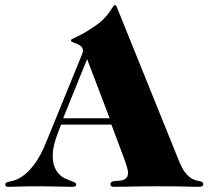

<svg xmlns="http://www.w3.org/2000/svg" viewBox="-72 -718 803 740"><path d="M263.7 -490.2 171.4 -262.2H350.6ZM163.6 -237.8Q157.7 -223.1 152.1 -208.5Q146.5 -193.8 141.8 -179.2Q137.2 -164.6 134.3 -149.7Q131.3 -134.8 131.3 -119.1Q131.3 -92.8 137.9 -75.7Q144.5 -58.6 154.8 -47.9Q165 -37.1 176.5 -31.5Q188 -25.9 198.2 -22.2Q208.5 -18.6 215.1 -15.4Q221.7 -12.2 221.7 -6.8Q221.7 -1 217 0.5Q212.4 2 205.6 2Q176.3 2 147.2 1Q118.2 0 87.9 0Q59.6 0 39.3 0.2Q19 0.5 4.2 1Q-10.7 1.5 -21 1.7Q-31.2 2 -40 2Q-45.9 2 -48.8 0Q-51.8 -2 -51.8 -7.8Q-51.8 -12.2 -47.4 -14.4Q-43 -16.6 -36.1 -18.1Q-29.3 -19.5 -20.3 -21.7Q-11.2 -23.9 -2 -28.8Q22 -41.5 40.3 -61Q58.6 -80.6 72.3 -102.3Q85.9 -124 95.5 -145.5Q105 -167 111.3 -183.1L240.7 -500Q243.7 -507.3 245.6 -512.7Q247.6 -518.1 247.6 -522Q247.6 -533.2 240.5 -539.3Q233.4 -545.4 224.6 -549.1Q215.8 -552.7 208.7 -555.2Q201.7 -557.6 201.7 -561Q201.7 -565.4 204.6 -567.1Q207.5 -568.8 217 -573Q226.6 -577.1 244.1 -586.4Q261.7 -595.7 290.5 -615.2Q314.9 -631.8 329.1 -646.7Q343.3 -661.6 351.1 -673.1Q358.9 -684.6 362.8 -691.4Q366.7 -698.2 370.6 -698.2Q375 -698.2 376.7 -694.1Q378.4 -689.9 381.3 -683.1L620.6 -90.8Q630.4 -67.9 640.6 -54.4Q650.9 -41 661.1 -33.7Q671.4 -26.4 680.4 -23.9Q689.5 -21.5 696.3 -20Q703.1 -18.6 707.3 -16.4Q711.4 -14.2 711.4 -7.8Q711.4 -2.4 707.3 -0.2Q703.1 2 692.4 2Q682.1 2 669.4 1.7Q656.7 1.5 638.7 1Q620.6 0.5 595.7 0.2Q570.8 0 536.1 0Q507.3 0 483.2 0.2Q459 0.5 438.2 1Q417.5 1.5 399.9 1.7Q382.3 2 366.7 2Q353.5 2 353.5 -7.8Q353.5 -14.6 358.6 -17.1Q363.8 -19.5 371.1 -20.3Q378.4 -21 387.5 -21.5Q396.5 -22 403.8 -24.7Q411.1 -27.3 416.3 -33.9Q421.4 -40.5 421.4 -53.2Q421.4 -60.1 416.5 -76.7Q411.6 -93.3 403.3 -115.2L357.4 -237.8Z"/></svg>

Font: XB Zar
Style: Bold
Weight: 700
Designer: Behnam
Foundry: Irmug
Version: Version 8.005 2009